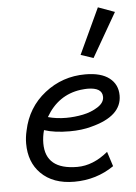

<svg xmlns="http://www.w3.org/2000/svg" viewBox="-49 -682 514 728"><g transform="rotate(-5 208.0 -317.5)"><path d="M404 -303Q404 -224 286 -194Q250 -184 204 -184Q146 -184 107 -197Q100 -172 100 -147Q100 -47 221 -47Q281 -47 338 -94L356 -38Q289 8 205 8Q124 8 78 -38Q35 -81 35 -152Q35 -176 41 -201Q59 -288 126.5 -341Q194 -394 281 -394Q341 -394 372.5 -369.5Q404 -345 404 -303ZM284 -339Q276 -339 258 -337Q172 -325 126 -245Q158 -236 195 -236Q227 -236 259 -242.5Q291 -249 316 -265Q341 -281 341 -303Q341 -339 284 -339ZM351 -643 414 -620 318 -453 270 -469Z"/></g></svg>

Font: GFS Neohellenic Rg
Style: Italic
Weight: 400
Italic angle: -12°
Designer: Takis Katsoulidis and George D. Matthiopoulos
Foundry: Takis Katsoulidis and George D. Matthiopoulos
Version: Version 1.0